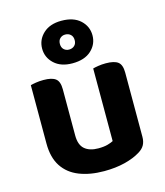

<svg xmlns="http://www.w3.org/2000/svg" viewBox="-112 -825 798 926"><g transform="rotate(-15 286.5 -362.0)"><path d="M58.7 -186V-259.3H202.6V-187.2Q202.6 -140.2 227 -119.3Q251.4 -98.4 295.1 -98.4Q323 -98.4 341.8 -103.7Q360.5 -109.1 370.1 -114.5V-259.3H514.1V-97.6Q514.1 -73.8 505 -57Q496 -40.3 475 -27.6Q443.7 -8.2 397.4 3.5Q351.1 15.1 294.1 15.1Q223.8 15.1 170.6 -5.8Q117.3 -26.7 88 -71.1Q58.7 -115.5 58.7 -186ZM514.1 -213.7H370.1V-477Q379.4 -479.8 397 -482.6Q414.6 -485.5 434.8 -485.5Q476.7 -485.5 495.4 -471.3Q514.1 -457.1 514.1 -417.9ZM202.6 -213.7H58.7V-477Q67.9 -479.8 85.5 -482.6Q103.1 -485.5 123.7 -485.5Q165.2 -485.5 183.9 -471.3Q202.6 -457.1 202.6 -417.9ZM156.9 -632.8Q156.9 -677.3 190.1 -708.2Q223.3 -739.1 280.8 -739.1Q341.5 -739.1 374.9 -708.2Q408.2 -677.3 408.2 -632.8Q408.2 -588.4 374.9 -557.6Q341.5 -526.8 280.8 -526.8Q223.3 -526.8 190.1 -557.6Q156.9 -588.4 156.9 -632.8ZM245.5 -632.7Q245.5 -614.9 256 -605Q266.5 -595.1 281.5 -595.1Q298 -595.1 308.6 -604.9Q319.3 -614.6 319.3 -632.5Q319.3 -650.3 308.6 -660.2Q298 -670.1 281.5 -670.1Q266.5 -670.1 256 -660.3Q245.5 -650.6 245.5 -632.7Z"/></g></svg>

Font: Baloo Bhaina 2
Style: Regular
Weight: 400
Designer: Yesha Goshar, Manish Minz, Shuchita Grover and Ek Type
Foundry: Ek Type
Version: Version 1.700